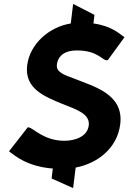

<svg xmlns="http://www.w3.org/2000/svg" viewBox="-20 -841 657 982"><path d="M375 -583C478 -583 503 -533 525 -533H531L617 -651L609 -656C592 -667 552 -708 458 -721L463 -765L354 -821L342 -721C231 -703 133 -617 119 -507C104 -388 208 -347 298 -310C371 -281 441 -259 434 -200C427 -140 360 -121 309 -121C204 -121 149 -187 128 -189L122 -190L26 -67L34 -61C52 -49 116 11 250 21L244 72L354 121L367 16C479 -5 580 -83 595 -206C614 -362 457 -399 357 -440C309 -458 266 -471 271 -511C277 -557 313 -584 375 -583Z"/></svg>

Font: Bluebird
Style: SfBdObl
Weight: 700
Designer: Jasper
Foundry: Cannot Into Space Fonts
Version: Version 0.98